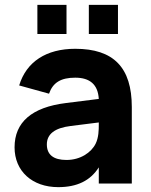

<svg xmlns="http://www.w3.org/2000/svg" viewBox="-20 -756 623 791"><path d="M346 -616H466V-736H346ZM134 -616H254V-736H134ZM290 -555C170.5 -555 88.5 -501.5 59 -404L182 -370C198 -416 231 -436 290 -436C350 -436 383.5 -408 387 -348.5L251.5 -331.5C111 -314 40 -252.5 40 -149C40 -51 112.5 15 220 15C298 15 352.5 -12 387 -66.5V0H523V-315C523 -478 448 -555 290 -555ZM387 -251.5V-244C387 -220 386.5 -189.5 374 -164C356 -127.5 311 -97 254 -97C200.5 -97 173 -118.5 173 -161C173 -203.5 205.5 -229 271.5 -237Z"/></svg>

Font: Vela Sans ExtBd
Style: Regular
Weight: 800
Designer: Principal design: Mikhail Sharanda - project Manrope.
Design modification: Ravid Balaliev
Foundry: Mikhail Sharanda
Version: Version 1.001